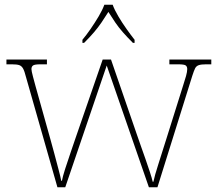

<svg xmlns="http://www.w3.org/2000/svg" viewBox="-20 -786 910 806"><path d="M89 -463Q83 -487 77 -498Q71 -509 61 -512.5Q51 -516 30 -516H7V-536H177V-516H150Q125 -516 118.5 -511Q112 -506 112 -496Q112 -488 118.5 -464Q125 -440 129 -425L192 -200Q199 -176 208 -141.5Q217 -107 225.5 -75.5Q234 -44 237 -27H240Q243 -44 253.5 -77Q264 -110 276.5 -146Q289 -182 297 -206L411 -536H446L554 -223Q560 -205 570 -177Q580 -149 590.5 -119Q601 -89 609.5 -63Q618 -37 621 -23H624Q629 -48 644.5 -96Q660 -144 679 -205L749 -428Q756 -449 761 -467Q766 -485 766 -496Q766 -506 760 -511Q754 -516 728 -516H691V-536H867V-516H845Q825 -516 814.5 -512.5Q804 -509 799 -499Q794 -489 787 -467L641 0H605L428 -511L254 0H221ZM326 -619Q342 -638 360 -664Q378 -690 394 -717Q410 -744 418 -766H453Q461 -744 477 -717Q493 -690 511.5 -664Q530 -638 545 -619V-606H538Q513 -631 495.5 -651Q478 -671 464 -691.5Q450 -712 435 -736Q420 -712 406 -691.5Q392 -671 375 -651Q358 -631 333 -606H326Z"/></svg>

Font: Noto Serif Khmer Thin
Style: Regular
Weight: 250
Version: Version 2.003